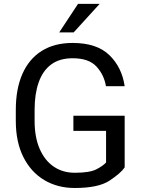

<svg xmlns="http://www.w3.org/2000/svg" viewBox="-20 -937 721 967"><path d="M607.9 -354V-93.8Q587.9 -64.5 531.7 -27.3Q475.6 9.8 356.4 9.8Q269.5 9.8 202.6 -30.3Q135.7 -70.3 97.7 -146Q59.6 -221.7 59.6 -328.1V-383.3Q59.6 -489.3 92.8 -564.7Q126 -640.1 189.9 -680.4Q253.9 -720.7 345.7 -720.7Q467.8 -720.7 531 -659.2Q594.2 -597.7 607.9 -502.9H513.7Q503.9 -560.5 465.6 -602.1Q427.2 -643.6 345.7 -643.6Q279.8 -643.6 237.5 -612.1Q195.3 -580.6 174.8 -522.2Q154.3 -463.9 154.3 -384.3V-328.1Q154.3 -246.1 179.7 -187.5Q205.1 -128.9 250.5 -97.9Q295.9 -66.9 356.9 -66.9Q432.6 -66.9 466.3 -84.7Q500 -102.5 514.2 -118.7V-277.8H349.6V-354ZM278.3 -773.9 373 -917.5H481.9L351.1 -773.9Z"/></svg>

Font: RobotoDEMO
Style: Regular
Weight: 400
Designer: Christian Robertson
Foundry: Google
Version: Version 2.136